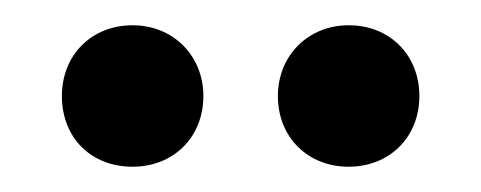

<svg xmlns="http://www.w3.org/2000/svg" viewBox="-20 -733 381 152"><path d="M85 -601C117 -601 141 -624 141 -657C141 -689 117 -713 85 -713C52 -713 29 -689 29 -657C29 -624 52 -601 85 -601ZM256 -601C288 -601 312 -624 312 -657C312 -689 289 -713 256 -713C224 -713 200 -689 200 -657C200 -624 224 -601 256 -601Z"/></svg>

Font: Elastic
Style: elastic
Weight: 400
Designer: Jeremy Tribby
Foundry: Tribby Type
Version: Version 1.422;hotconv 1.0.109;makeotfexe 2.5.65596